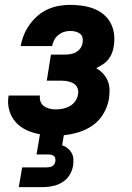

<svg xmlns="http://www.w3.org/2000/svg" viewBox="-20 -548 540 788"><path d="M57 220 71 139H171Q177 139 182.5 138Q188 137 193.5 134.5Q199 132 202.5 126.5Q206 121 207 116Q208 109 207 103Q206 97 202 93Q198 89 191.5 87.5Q185 86 179 86H130L144 3Q115 -2 89 -14Q63 -26 44.5 -46.5Q26 -67 18 -95.5Q10 -124 15 -154L16 -156H145L144 -155Q142 -142 146.5 -130.5Q151 -119 161 -112Q171 -105 183.5 -102Q196 -99 209 -99Q223 -99 238 -102Q253 -105 266.5 -112.5Q280 -120 289 -133Q298 -146 300 -160Q303 -174 298 -186.5Q293 -199 282 -205.5Q271 -212 257.5 -214.5Q244 -217 230 -217H172L189 -324H247Q258 -324 270 -326Q282 -328 293 -334.5Q304 -341 311 -351.5Q318 -362 319 -373Q321 -384 318.5 -394Q316 -404 308 -410Q300 -416 289.5 -418.5Q279 -421 268 -421Q255 -421 242.5 -417Q230 -413 219.5 -404.5Q209 -396 202.5 -384Q196 -372 194 -359H65Q69 -382 78 -404.5Q87 -427 101.5 -447Q116 -467 135 -483.5Q154 -500 176.5 -510Q199 -520 222 -524Q245 -528 268 -528Q293 -528 317.5 -524.5Q342 -521 364.5 -512.5Q387 -504 405 -489Q423 -474 434 -453.5Q445 -433 448 -408.5Q451 -384 447 -359Q445 -344 439.5 -330Q434 -316 424.5 -304Q415 -292 401.5 -283.5Q388 -275 375 -268Q391 -259 403 -246Q415 -233 422 -216.5Q429 -200 429.5 -180.5Q430 -161 427 -142Q422 -112 405.5 -83Q389 -54 362 -34.5Q335 -15 303.5 -5.5Q272 4 242 7L235 48Q247 52 257 60Q267 68 273.5 79Q280 90 281 103.5Q282 117 280 131Q277 151 266 169.5Q255 188 236.5 199.5Q218 211 197.5 215.5Q177 220 157 220Z"/></svg>

Font: Iosevka SS18 Heavy
Style: Italic
Weight: 900
Italic angle: -9°
Monospace: yes
Designer: Belleve Invis
Foundry: Belleve Invis
Version: Version 25.1.1; ttfautohint (v1.8.4)